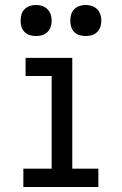

<svg xmlns="http://www.w3.org/2000/svg" viewBox="-20 -753 490 773"><path d="M74 0V-74H188V-447H83V-520H271V-74H376V0ZM325 -608Q312 -608 300 -611.5Q288 -615 279 -624Q270 -633 266.5 -645Q263 -657 263 -670Q263 -683 266.5 -695Q270 -707 279 -716Q288 -725 300 -729Q312 -733 325 -733Q338 -733 350 -729Q362 -725 371 -716Q380 -707 384 -695Q388 -683 388 -670Q388 -657 384 -645Q380 -633 371 -624Q362 -615 350 -611.5Q338 -608 325 -608ZM125 -608Q112 -608 100 -611.5Q88 -615 79 -624Q70 -633 66.5 -645Q63 -657 63 -670Q63 -683 66.5 -695Q70 -707 79 -716Q88 -725 100 -729Q112 -733 125 -733Q138 -733 150 -729Q162 -725 171 -716Q180 -707 184 -695Q188 -683 188 -670Q188 -657 184 -645Q180 -633 171 -624Q162 -615 150 -611.5Q138 -608 125 -608Z"/></svg>

Font: Zed Sans Extended
Style: Regular
Weight: 400
Width: 7
Designer: Belleve Invis
Foundry: Belleve Invis
Version: Version 1.0.0; ttfautohint (v1.8.4)